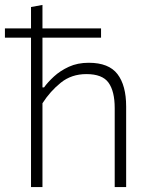

<svg xmlns="http://www.w3.org/2000/svg" viewBox="-27 -760 616 780"><path d="M99 0V-607H-7V-644.5H99V-731.5L145.5 -740V-644.5H383.5V-607H145.5V-405H152Q167 -426 192.2 -449.2Q217.5 -472.5 252.8 -488.8Q288 -505 333.5 -505Q415 -505 450.2 -459Q485.5 -413 485.5 -327.5V0H439V-321Q439 -389 414 -424Q389 -459 324 -459Q263.5 -459 220.2 -424.2Q177 -389.5 145.5 -340.5V0Z"/></svg>

Font: Heraclito ExtraLight
Style: Regular
Weight: 200
Designer: Kostas Bartsokas (font) & Cristiano Sobral (main changes)
Foundry: Kostas Bartsokas (font) & Cristiano Sobral (main changes)
Version: Version 1.00;July 8, 2020;FontCreator 13.0.0.2655 64-bit